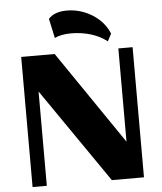

<svg xmlns="http://www.w3.org/2000/svg" viewBox="-62 -1020 903 1073"><g transform="rotate(-5 389.0 -483.0)"><path d="M76.8 0V-730H264.5L684.7 -114.7L621.8 -50.2V-730H701.7V0H521.5L124.7 -575.3L156.7 -592.5V0ZM567 -774.5Q525 -807 473.2 -822Q421.5 -837 365.2 -837Q339 -837 315.4 -832.6Q291.8 -828.3 273.5 -819L249.8 -928.2Q282.3 -965.2 350.7 -966Q399 -966.7 445.7 -949.4Q492.5 -932 530.5 -898.5Q568.5 -865 588.7 -816.5Z"/></g></svg>

Font: Savate ExtraLight
Style: Regular
Weight: 200
Designer: Max Esnée
Foundry: Plomb Type
Version: Version 2.000